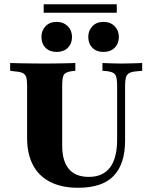

<svg xmlns="http://www.w3.org/2000/svg" viewBox="-20 -865 696 896"><path d="M106.5 -369.4V-465.3Q106.5 -491.1 102.4 -504.4Q98.4 -517.7 86.7 -523.8Q75 -529.8 52.4 -531.5L27.4 -534.7V-571Q46 -570.2 71.8 -569.8Q97.6 -569.4 125 -569Q152.4 -568.5 176.6 -568.5H187.9H199.2Q221 -568.5 245.2 -569Q269.4 -569.4 292.3 -569.8Q315.3 -570.2 331.5 -571V-534.7L316.1 -533.1Q286.3 -529 278.2 -516.5Q270.2 -504 270.2 -465.3V-369.4ZM344.4 11.3Q268.5 11.3 214.9 -15.7Q161.3 -42.7 133.9 -94.8Q106.5 -146.8 106.5 -221V-369.4H270.2V-185.5Q270.2 -113.7 301.2 -76.6Q332.3 -39.5 394.4 -39.5Q460.5 -39.5 493.5 -83.5Q526.6 -127.4 526.6 -213.7V-369.4H563.7V-208.9Q563.7 -100 510.5 -44.4Q457.3 11.3 344.4 11.3ZM526.6 -369.4V-465.3Q526.6 -504 517.7 -516.9Q508.9 -529.8 478.2 -533.1L458.1 -534.7V-571Q474.2 -570.2 499.2 -569.4Q524.2 -568.5 545.2 -568.5Q559.7 -568.5 577.8 -569Q596 -569.4 613.3 -569.8Q630.6 -570.2 643.5 -571V-534.7L618.5 -532.3Q596 -530.6 584.3 -524.6Q572.6 -518.5 568.1 -504.8Q563.7 -491.1 563.7 -465.3V-369.4ZM244.4 -622.6Q212.1 -622.6 192.7 -641.9Q173.4 -661.3 173.4 -692.7Q173.4 -722.6 192.7 -742.7Q212.1 -762.9 244.4 -762.9Q275.8 -762.9 296 -742.7Q316.1 -722.6 316.1 -692.7Q316.1 -661.3 296.4 -641.9Q276.6 -622.6 244.4 -622.6ZM462.9 -622.6Q430.6 -622.6 411.3 -641.9Q391.9 -661.3 391.9 -692.7Q391.9 -722.6 411.3 -742.7Q430.6 -762.9 462.9 -762.9Q495.2 -762.9 514.9 -742.7Q534.7 -722.6 534.7 -692.7Q534.7 -661.3 514.9 -641.9Q495.2 -622.6 462.9 -622.6ZM183.9 -805.6V-845.2H525V-805.6Z"/></svg>

Font: Playfair 9pt Black
Style: Regular
Weight: 900
Designer: Claus Eggers Sørensen
Foundry: Claus Eggers Sørensen
Version: Version 2.203